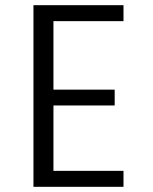

<svg xmlns="http://www.w3.org/2000/svg" viewBox="-20 -720 590 740"><path d="M109 0V-700H456V-638.5H186V-374.5H422V-313.5H186V-61.5H456V0Z"/></svg>

Font: Trispace SemiCondensed Light
Style: Regular
Weight: 300
Width: 4
Designer: Tyler Finck
Foundry: Etcetera Type Company
Version: Version 1.210; ttfautohint (v1.8.3)